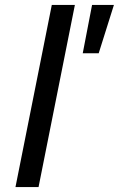

<svg xmlns="http://www.w3.org/2000/svg" viewBox="-20 -762 484 782"><path d="M285 -742 137 0H43L191 -742ZM355 -742H444L382 -545H317Z"/></svg>

Font: Gontserrat
Style: Italic
Weight: 400
Italic angle: -11.3°
Designer: Julieta Ulanovsky
Foundry: Julieta Ulanovsky
Version: Version 6.001